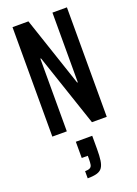

<svg xmlns="http://www.w3.org/2000/svg" viewBox="-182 -760 807 1134"><g transform="rotate(-20 222.0 -192.5)"><path d="M51 0V-688H151L298 -250H302V-688H393V0H300L146 -457H142V0ZM163 303V258Q183 258 193.5 252.5Q204 247 206.5 233.5Q209 220 209 198V178H171V76H274V160Q274 203 270 230.5Q266 258 255 274Q244 290 221.5 296.5Q199 303 163 303Z"/></g></svg>

Font: Saira ExtraCondensed SemiBold
Style: Regular
Weight: 600
Width: 2
Designer: Hector Gatti with collaboration of the Omnibus-Type team
Foundry: Omnibus-Type
Version: Version 1.101